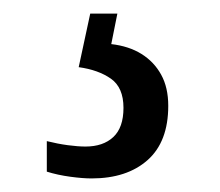

<svg xmlns="http://www.w3.org/2000/svg" viewBox="-20 -29 324 283"><path d="M115 234Q102 234 83.5 231.5Q65 229 49 224V179Q65 183 80 185Q95 187 106 187Q132 187 147 173Q162 159 162 130Q162 100 143.5 87Q125 74 96 70L113 -9H153L144 36Q170 39 188.5 50.5Q207 62 217.5 81Q228 100 228 127Q228 180 197.5 207Q167 234 115 234Z"/></svg>

Font: Noto Serif Khmer Condensed
Style: Regular
Weight: 400
Width: 3
Designer: Danh Hong and the Monotype Design Team
Foundry: Monotype Imaging Inc.
Version: Version 2.004